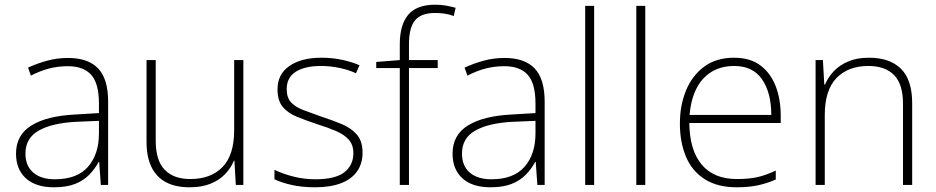

<svg xmlns="http://www.w3.org/2000/svg" viewBox="-20 -785 3975 815"><path d="M209 10Q132 10 90 -28Q48 -66 48 -133Q48 -212 113.5 -252.5Q179 -293 300 -299L400 -305V-345Q400 -431 367 -467.5Q334 -504 268 -504Q227 -504 189.5 -494.5Q152 -485 111 -464L99 -498Q138 -516 180.5 -527.5Q223 -539 269 -539Q354 -539 396.5 -494.5Q439 -450 439 -353V0H408L401 -98H399Q383 -68 358.5 -43Q334 -18 298 -4Q262 10 209 10ZM213 -24Q307 -24 353.5 -77Q400 -130 400 -219V-272L304 -268Q202 -263 145 -231Q88 -199 88 -133Q88 -81 121 -52.5Q154 -24 213 -24Z M785 10Q725 10 684.5 -11.5Q644 -33 623 -76Q602 -119 602 -183V-530H641V-187Q641 -104 679 -64.5Q717 -25 788 -25Q875 -25 924.5 -76Q974 -127 974 -232V-530H1013V0H981L975 -103H973Q961 -73 936.5 -47Q912 -21 874.5 -5.5Q837 10 785 10Z M1317 10Q1262 10 1218 0Q1174 -10 1145 -24V-64Q1183 -46 1227.5 -35Q1272 -24 1318 -24Q1404 -24 1442 -54Q1480 -84 1480 -135Q1480 -170 1460.5 -192Q1441 -214 1406 -229Q1371 -244 1326 -258Q1278 -274 1240 -289.5Q1202 -305 1180 -331.5Q1158 -358 1158 -406Q1158 -470 1208.5 -505Q1259 -540 1344 -540Q1391 -540 1432.5 -531Q1474 -522 1506 -508L1491 -474Q1462 -488 1422 -496.5Q1382 -505 1343 -505Q1274 -505 1235.5 -480.5Q1197 -456 1197 -407Q1197 -370 1216 -350Q1235 -330 1268.5 -317.5Q1302 -305 1344 -290Q1390 -275 1430 -258.5Q1470 -242 1494.5 -214Q1519 -186 1519 -137Q1519 -91 1496 -58Q1473 -25 1428 -7.5Q1383 10 1317 10Z M1677 0V-496H1577V-522L1677 -530V-596Q1677 -680 1713 -722.5Q1749 -765 1827 -765Q1854 -765 1874.5 -761Q1895 -757 1914 -752L1906 -717Q1888 -724 1867.5 -727Q1847 -730 1827 -730Q1768 -730 1742 -699Q1716 -668 1716 -597V-530H1838V-496H1716V0Z M2062 10Q1985 10 1943 -28Q1901 -66 1901 -133Q1901 -212 1966.5 -252.5Q2032 -293 2153 -299L2253 -305V-345Q2253 -431 2220 -467.5Q2187 -504 2121 -504Q2080 -504 2042.5 -494.5Q2005 -485 1964 -464L1952 -498Q1991 -516 2033.5 -527.5Q2076 -539 2122 -539Q2207 -539 2249.5 -494.5Q2292 -450 2292 -353V0H2261L2254 -98H2252Q2236 -68 2211.5 -43Q2187 -18 2151 -4Q2115 10 2062 10ZM2066 -24Q2160 -24 2206.5 -77Q2253 -130 2253 -219V-272L2157 -268Q2055 -263 1998 -231Q1941 -199 1941 -133Q1941 -81 1974 -52.5Q2007 -24 2066 -24Z M2464 0V-760H2502V0Z M2681 0V-760H2719V0Z M3107 10Q3026 10 2972 -24Q2918 -58 2892 -119.5Q2866 -181 2866 -260Q2866 -338 2892 -401Q2918 -464 2969 -502Q3020 -540 3096 -540Q3164 -540 3207.5 -507.5Q3251 -475 3272.5 -419.5Q3294 -364 3294 -294V-263H2906Q2907 -148 2958.5 -86.5Q3010 -25 3108 -25Q3157 -25 3192.5 -32.5Q3228 -40 3273 -61V-23Q3234 -6 3195.5 2Q3157 10 3107 10ZM2907 -297H3254Q3254 -391 3215 -448Q3176 -505 3096 -505Q3016 -505 2966 -452Q2916 -399 2907 -297Z M3442 0V-530H3473L3479 -426H3482Q3495 -457 3519 -482.5Q3543 -508 3580 -524Q3617 -540 3669 -540Q3757 -540 3804.5 -493Q3852 -446 3852 -347V0H3813V-345Q3813 -428 3775 -466.5Q3737 -505 3666 -505Q3580 -505 3530.5 -453.5Q3481 -402 3481 -297V0Z"/></svg>

Font: Noto Sans Symbols ExtraLight
Style: Regular
Weight: 250
Version: Version 2.002